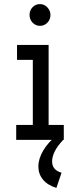

<svg xmlns="http://www.w3.org/2000/svg" viewBox="-20 -682 390 936"><path d="M59 0V-73H140V-390H63V-463H217V-73H291V0ZM175 -556Q154 -556 139 -571.5Q124 -587 124 -609Q124 -631 138.5 -646.5Q153 -662 175 -662Q196 -662 211 -646Q226 -630 226 -609Q226 -587 211 -571.5Q196 -556 175 -556ZM280 160 255 234Q212 221 189.5 193.5Q167 166 167 130Q167 92 191 51.5Q215 11 259 -24L288 0Q234 57 234 105Q234 147 280 160Z"/></svg>

Font: Inconsolata ExtraCondensed SemiBold
Style: Regular
Weight: 600
Width: 2
Monospace: yes
Designer: Raph Levien, Cyreal, Brenton Simpson
Foundry: Raph Levien, Cyreal, Google
Version: Version 3.001; ttfautohint (v1.8.2.53-6de2)